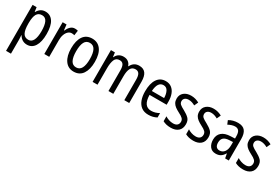

<svg xmlns="http://www.w3.org/2000/svg" viewBox="54 -1558 4040 2810"><g transform="rotate(30 2073.5 -153.5)"><path d="M286 -547Q370 -547 416.5 -477.5Q463 -408 463 -269Q463 -135 417 -62.5Q371 10 289 10Q243 10 208.5 -12Q174 -34 154 -71H150Q151 -51 152.5 -30.5Q154 -10 154 6V240H71V-537H139L149 -464H154Q177 -505 209 -526Q241 -547 286 -547ZM269 -476Q209 -476 182 -429.5Q155 -383 154 -285V-266Q154 -162 181 -112Q208 -62 270 -62Q324 -62 350.5 -115Q377 -168 377 -269Q377 -369 351.5 -422.5Q326 -476 269 -476Z M783 -547Q795 -547 808 -545.5Q821 -544 834 -540L822 -457Q802 -464 777 -464Q744 -464 718 -440.5Q692 -417 677 -376Q662 -335 662 -282V0H579V-537H645L655 -443H660Q680 -489 710.5 -518Q741 -547 783 -547Z M1278 -269Q1278 -141 1227 -65.5Q1176 10 1076 10Q982 10 929.5 -65.5Q877 -141 877 -269Q877 -402 928 -474.5Q979 -547 1078 -547Q1171 -547 1224.5 -476Q1278 -405 1278 -269ZM962 -269Q962 -169 990 -115.5Q1018 -62 1078 -62Q1137 -62 1165.5 -114.5Q1194 -167 1194 -269Q1194 -370 1165.5 -422.5Q1137 -475 1078 -475Q1017 -475 989.5 -422.5Q962 -370 962 -269Z M1871 -547Q1943 -547 1978.5 -500.5Q2014 -454 2014 -357V0H1931V-345Q1931 -413 1911 -443.5Q1891 -474 1850 -474Q1793 -474 1769 -428.5Q1745 -383 1745 -296V0H1663V-347Q1663 -414 1643.5 -444Q1624 -474 1583 -474Q1521 -474 1499.5 -421Q1478 -368 1478 -280V0H1395V-537H1462L1472 -464H1477Q1495 -505 1528.5 -526Q1562 -547 1605 -547Q1655 -547 1686.5 -523Q1718 -499 1730 -460H1736Q1778 -547 1871 -547Z M2320 -546Q2379 -546 2419.5 -515Q2460 -484 2480.5 -430Q2501 -376 2501 -308V-252H2212Q2215 -61 2347 -61Q2414 -61 2479 -98V-24Q2447 -7 2413.5 1.5Q2380 10 2339 10Q2268 10 2221.5 -24.5Q2175 -59 2152 -121Q2129 -183 2129 -265Q2129 -400 2179 -473Q2229 -546 2320 -546ZM2320 -478Q2223 -478 2213 -318H2420Q2419 -385 2395 -431.5Q2371 -478 2320 -478Z M2889 -145Q2889 -70 2843.5 -30Q2798 10 2719 10Q2675 10 2641.5 1.5Q2608 -7 2583 -21V-104Q2607 -87 2643.5 -74.5Q2680 -62 2717 -62Q2762 -62 2785 -83Q2808 -104 2808 -141Q2808 -172 2787 -194Q2766 -216 2711 -243Q2672 -263 2643 -284.5Q2614 -306 2598 -334.5Q2582 -363 2582 -405Q2582 -470 2628 -508.5Q2674 -547 2748 -547Q2786 -547 2820 -537.5Q2854 -528 2885 -511L2855 -445Q2830 -459 2803 -468Q2776 -477 2747 -477Q2707 -477 2684.5 -458Q2662 -439 2662 -408Q2662 -376 2684.5 -356Q2707 -336 2763 -307Q2821 -276 2855 -242Q2889 -208 2889 -145Z M3270 -145Q3270 -70 3224.5 -30Q3179 10 3100 10Q3056 10 3022.5 1.5Q2989 -7 2964 -21V-104Q2988 -87 3024.5 -74.5Q3061 -62 3098 -62Q3143 -62 3166 -83Q3189 -104 3189 -141Q3189 -172 3168 -194Q3147 -216 3092 -243Q3053 -263 3024 -284.5Q2995 -306 2979 -334.5Q2963 -363 2963 -405Q2963 -470 3009 -508.5Q3055 -547 3129 -547Q3167 -547 3201 -537.5Q3235 -528 3266 -511L3236 -445Q3211 -459 3184 -468Q3157 -477 3128 -477Q3088 -477 3065.5 -458Q3043 -439 3043 -408Q3043 -376 3065.5 -356Q3088 -336 3144 -307Q3202 -276 3236 -242Q3270 -208 3270 -145Z M3542 -546Q3624 -546 3660.5 -499.5Q3697 -453 3697 -363V0H3635L3621 -75H3618Q3593 -32 3560.5 -11Q3528 10 3478 10Q3413 10 3378.5 -35.5Q3344 -81 3344 -150Q3344 -229 3395 -273.5Q3446 -318 3545 -321L3615 -324V-359Q3615 -422 3594 -450Q3573 -478 3531 -478Q3503 -478 3474 -468.5Q3445 -459 3415 -443L3389 -505Q3421 -525 3460 -535.5Q3499 -546 3542 -546ZM3558 -262Q3489 -259 3459 -231Q3429 -203 3429 -151Q3429 -103 3449 -80.5Q3469 -58 3504 -58Q3554 -58 3584.5 -98Q3615 -138 3615 -213V-265Z M4111 -145Q4111 -70 4065.5 -30Q4020 10 3941 10Q3897 10 3863.5 1.5Q3830 -7 3805 -21V-104Q3829 -87 3865.5 -74.5Q3902 -62 3939 -62Q3984 -62 4007 -83Q4030 -104 4030 -141Q4030 -172 4009 -194Q3988 -216 3933 -243Q3894 -263 3865 -284.5Q3836 -306 3820 -334.5Q3804 -363 3804 -405Q3804 -470 3850 -508.5Q3896 -547 3970 -547Q4008 -547 4042 -537.5Q4076 -528 4107 -511L4077 -445Q4052 -459 4025 -468Q3998 -477 3969 -477Q3929 -477 3906.5 -458Q3884 -439 3884 -408Q3884 -376 3906.5 -356Q3929 -336 3985 -307Q4043 -276 4077 -242Q4111 -208 4111 -145Z"/></g></svg>

Font: Noto Sans Lao Condensed
Style: Regular
Weight: 400
Width: 3
Designer: Monotype Design Team
Foundry: Monotype Imaging Inc.
Version: Version 2.003; ttfautohint (v1.8.4.7-5d5b)